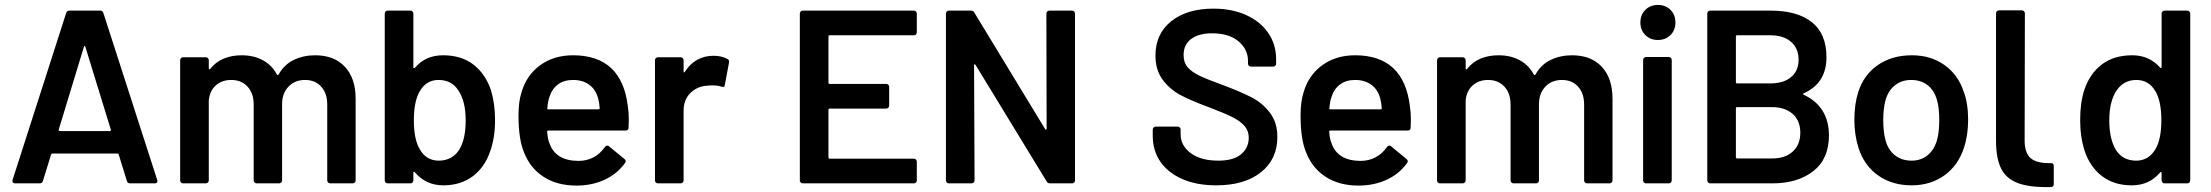

<svg xmlns="http://www.w3.org/2000/svg" viewBox="-20 -743 8959 778"><path d="M494 -10 461 -117Q459 -121 456 -121H192Q189 -121 187 -117L154 -10Q151 0 141 0H41Q35 0 32 -3.5Q29 -7 31 -14L248 -690Q251 -700 261 -700H386Q396 -700 399 -690L617 -14Q618 -12 618 -9Q618 0 607 0H507Q497 0 494 -10ZM222 -212H425Q431 -212 429 -218L326 -553Q325 -557 323 -557Q321 -557 320 -553L218 -218Q217 -212 222 -212Z M1421 -343V-12Q1421 -7 1417.5 -3.5Q1414 0 1409 0H1318Q1313 0 1309.5 -3.5Q1306 -7 1306 -12V-319Q1306 -365 1281.5 -392Q1257 -419 1216 -419Q1175 -419 1149 -392Q1123 -365 1123 -320V-12Q1123 -7 1119.5 -3.5Q1116 0 1111 0H1020Q1015 0 1011.5 -3.5Q1008 -7 1008 -12V-319Q1008 -365 983 -392Q958 -419 917 -419Q879 -419 854.5 -397Q830 -375 826 -337V-12Q826 -7 822.5 -3.5Q819 0 814 0H722Q717 0 713.5 -3.5Q710 -7 710 -12V-499Q710 -504 713.5 -507.5Q717 -511 722 -511H814Q819 -511 822.5 -507.5Q826 -504 826 -499V-466Q826 -463 828 -462Q830 -461 832 -464Q854 -492 886.5 -505.5Q919 -519 959 -519Q1008 -519 1045 -499Q1082 -479 1102 -441Q1105 -437 1109 -441Q1131 -481 1170 -500Q1209 -519 1257 -519Q1334 -519 1377.5 -472.5Q1421 -426 1421 -343Z M1986 -257Q1986 -186 1967 -132Q1945 -66 1896 -29Q1847 8 1776 8Q1706 8 1661 -45Q1659 -48 1657 -47Q1655 -46 1655 -43V-12Q1655 -7 1651.5 -3.5Q1648 0 1643 0H1551Q1546 0 1542.5 -3.5Q1539 -7 1539 -12V-688Q1539 -693 1542.5 -696.5Q1546 -700 1551 -700H1643Q1648 -700 1651.5 -696.5Q1655 -693 1655 -688V-471Q1655 -468 1657 -467Q1659 -466 1661 -468Q1704 -519 1775 -519Q1849 -519 1897.5 -482Q1946 -445 1969 -379Q1986 -323 1986 -257ZM1867 -255Q1867 -333 1837 -377Q1810 -419 1757 -419Q1708 -419 1682 -375Q1657 -334 1657 -256Q1657 -179 1680 -140Q1706 -92 1758 -92Q1786 -92 1808 -104.5Q1830 -117 1843 -140Q1867 -182 1867 -255Z M2528 -257 2527 -226Q2527 -214 2515 -214H2202Q2197 -214 2197 -209Q2200 -176 2206 -164Q2230 -92 2323 -91Q2391 -91 2431 -147Q2435 -153 2441 -153Q2445 -153 2448 -150L2510 -99Q2519 -92 2513 -83Q2482 -39 2430.5 -15Q2379 9 2316 9Q2238 9 2183.5 -26Q2129 -61 2104 -124Q2081 -178 2081 -274Q2081 -332 2093 -368Q2113 -438 2168.5 -478.5Q2224 -519 2302 -519Q2499 -519 2524 -313Q2528 -288 2528 -257ZM2206 -349Q2200 -332 2198 -305Q2196 -300 2202 -300H2405Q2410 -300 2410 -305Q2408 -330 2404 -343Q2395 -379 2368.5 -399Q2342 -419 2302 -419Q2265 -419 2240.5 -400.5Q2216 -382 2206 -349Z M2928 -504Q2936 -500 2934 -489L2917 -399Q2916 -387 2903 -392Q2888 -397 2868 -397Q2855 -397 2848 -396Q2806 -394 2778 -366.5Q2750 -339 2750 -295V-12Q2750 -7 2746.5 -3.5Q2743 0 2738 0H2646Q2641 0 2637.5 -3.5Q2634 -7 2634 -12V-499Q2634 -504 2637.5 -507.5Q2641 -511 2646 -511H2738Q2743 -511 2746.5 -507.5Q2750 -504 2750 -499V-454Q2750 -450 2751.5 -449.5Q2753 -449 2755 -452Q2797 -517 2872 -517Q2904 -517 2928 -504Z M3683 -600H3342Q3337 -600 3337 -595V-408Q3337 -403 3342 -403H3571Q3576 -403 3579.5 -399.5Q3583 -396 3583 -391V-315Q3583 -310 3579.5 -306.5Q3576 -303 3571 -303H3342Q3337 -303 3337 -298V-105Q3337 -100 3342 -100H3683Q3688 -100 3691.5 -96.5Q3695 -93 3695 -88V-12Q3695 -7 3691.5 -3.5Q3688 0 3683 0H3233Q3228 0 3224.5 -3.5Q3221 -7 3221 -12V-688Q3221 -693 3224.5 -696.5Q3228 -700 3233 -700H3683Q3688 -700 3691.5 -696.5Q3695 -693 3695 -688V-612Q3695 -607 3691.5 -603.5Q3688 -600 3683 -600Z M4232 -700H4324Q4329 -700 4332.5 -696.5Q4336 -693 4336 -688V-12Q4336 -7 4332.5 -3.5Q4329 0 4324 0H4235Q4225 0 4221 -8L3933 -480Q3931 -483 3929 -482.5Q3927 -482 3927 -478L3929 -12Q3929 -7 3925.5 -3.5Q3922 0 3917 0H3825Q3820 0 3816.5 -3.5Q3813 -7 3813 -12V-688Q3813 -693 3816.5 -696.5Q3820 -700 3825 -700H3914Q3924 -700 3928 -692L4215 -220Q4217 -217 4219 -217.5Q4221 -218 4221 -222L4220 -688Q4220 -693 4223.5 -696.5Q4227 -700 4232 -700Z M4651 -193V-218Q4651 -223 4654.5 -226.5Q4658 -230 4663 -230H4752Q4757 -230 4760.5 -226.5Q4764 -223 4764 -218V-199Q4764 -153 4805 -122.5Q4846 -92 4917 -92Q4978 -92 5009 -118Q5040 -144 5040 -185Q5040 -213 5023 -232.5Q5006 -252 4974.5 -268Q4943 -284 4880 -308Q4809 -334 4765 -357Q4721 -380 4691.5 -419.5Q4662 -459 4662 -518Q4662 -606 4726 -657Q4790 -708 4897 -708Q4972 -708 5029.5 -682Q5087 -656 5119 -609.5Q5151 -563 5151 -502V-485Q5151 -480 5147.5 -476.5Q5144 -473 5139 -473H5049Q5044 -473 5040.5 -476.5Q5037 -480 5037 -485V-496Q5037 -543 4998.5 -575.5Q4960 -608 4892 -608Q4837 -608 4806.5 -585Q4776 -562 4776 -520Q4776 -490 4792 -471Q4808 -452 4840 -436.5Q4872 -421 4939 -397Q5010 -370 5052.5 -348Q5095 -326 5125.5 -286.5Q5156 -247 5156 -188Q5156 -98 5089.5 -45Q5023 8 4908 8Q4830 8 4772 -17Q4714 -42 4682.5 -87Q4651 -132 4651 -193Z M5697 -257 5696 -226Q5696 -214 5684 -214H5371Q5366 -214 5366 -209Q5369 -176 5375 -164Q5399 -92 5492 -91Q5560 -91 5600 -147Q5604 -153 5610 -153Q5614 -153 5617 -150L5679 -99Q5688 -92 5682 -83Q5651 -39 5599.5 -15Q5548 9 5485 9Q5407 9 5352.5 -26Q5298 -61 5273 -124Q5250 -178 5250 -274Q5250 -332 5262 -368Q5282 -438 5337.5 -478.5Q5393 -519 5471 -519Q5668 -519 5693 -313Q5697 -288 5697 -257ZM5375 -349Q5369 -332 5367 -305Q5365 -300 5371 -300H5574Q5579 -300 5579 -305Q5577 -330 5573 -343Q5564 -379 5537.5 -399Q5511 -419 5471 -419Q5434 -419 5409.5 -400.5Q5385 -382 5375 -349Z M6514 -343V-12Q6514 -7 6510.5 -3.5Q6507 0 6502 0H6411Q6406 0 6402.5 -3.5Q6399 -7 6399 -12V-319Q6399 -365 6374.5 -392Q6350 -419 6309 -419Q6268 -419 6242 -392Q6216 -365 6216 -320V-12Q6216 -7 6212.5 -3.5Q6209 0 6204 0H6113Q6108 0 6104.5 -3.5Q6101 -7 6101 -12V-319Q6101 -365 6076 -392Q6051 -419 6010 -419Q5972 -419 5947.5 -397Q5923 -375 5919 -337V-12Q5919 -7 5915.5 -3.5Q5912 0 5907 0H5815Q5810 0 5806.5 -3.5Q5803 -7 5803 -12V-499Q5803 -504 5806.5 -507.5Q5810 -511 5815 -511H5907Q5912 -511 5915.5 -507.5Q5919 -504 5919 -499V-466Q5919 -463 5921 -462Q5923 -461 5925 -464Q5947 -492 5979.5 -505.5Q6012 -519 6052 -519Q6101 -519 6138 -499Q6175 -479 6195 -441Q6198 -437 6202 -441Q6224 -481 6263 -500Q6302 -519 6350 -519Q6427 -519 6470.5 -472.5Q6514 -426 6514 -343Z M6627 -652Q6627 -683 6647 -703Q6667 -723 6698 -723Q6729 -723 6749 -703Q6769 -683 6769 -652Q6769 -621 6749 -601Q6729 -581 6698 -581Q6667 -581 6647 -601Q6627 -621 6627 -652ZM6638 -12V-500Q6638 -505 6641.5 -508.5Q6645 -512 6650 -512H6742Q6747 -512 6750.5 -508.5Q6754 -505 6754 -500V-12Q6754 -7 6750.5 -3.5Q6747 0 6742 0H6650Q6645 0 6641.5 -3.5Q6638 -7 6638 -12Z M7289 -359Q7391 -311 7391 -194Q7391 -99 7327.5 -49.5Q7264 0 7162 0H6910Q6905 0 6901.5 -3.5Q6898 -7 6898 -12V-688Q6898 -693 6901.5 -696.5Q6905 -700 6910 -700H7154Q7263 -700 7322 -653Q7381 -606 7381 -511Q7381 -406 7289 -365Q7283 -362 7289 -359ZM7014 -595V-410Q7014 -405 7019 -405H7154Q7207 -405 7237.5 -430.5Q7268 -456 7268 -501Q7268 -547 7237.5 -573.5Q7207 -600 7154 -600H7019Q7014 -600 7014 -595ZM7275 -205Q7275 -254 7244 -281.5Q7213 -309 7160 -309H7019Q7014 -309 7014 -304V-106Q7014 -101 7019 -101H7162Q7214 -101 7244.5 -129Q7275 -157 7275 -205Z M7511 -143Q7494 -197 7494 -257Q7494 -321 7510 -371Q7533 -441 7590 -480Q7647 -519 7727 -519Q7803 -519 7858.5 -480Q7914 -441 7937 -372Q7955 -324 7955 -258Q7955 -195 7938 -144Q7915 -73 7859 -32.5Q7803 8 7726 8Q7647 8 7590.5 -32Q7534 -72 7511 -143ZM7828 -172Q7838 -205 7838 -256Q7838 -310 7828 -340Q7817 -378 7790 -398.5Q7763 -419 7724 -419Q7687 -419 7660 -398.5Q7633 -378 7621 -340Q7611 -305 7611 -256Q7611 -207 7621 -172Q7632 -134 7659.5 -113Q7687 -92 7726 -92Q7763 -92 7789.5 -113Q7816 -134 7828 -172Z M8290 15Q8205 17 8157 -1Q8109 -19 8088.5 -60.5Q8068 -102 8068 -174V-689Q8068 -694 8071.5 -697.5Q8075 -701 8080 -701H8173Q8178 -701 8181.5 -697.5Q8185 -694 8185 -689L8184 -173Q8184 -124 8208 -102.5Q8232 -81 8289 -82Q8302 -83 8302 -71V3Q8302 15 8290 15Z M8751 -700H8843Q8848 -700 8851.5 -696.5Q8855 -693 8855 -688V-12Q8855 -7 8851.5 -3.5Q8848 0 8843 0H8751Q8746 0 8742.5 -3.5Q8739 -7 8739 -12V-42Q8739 -45 8737 -46Q8735 -47 8733 -44Q8689 8 8618 8Q8547 8 8498 -29Q8449 -66 8427 -132Q8409 -188 8409 -257Q8409 -328 8426 -379Q8448 -445 8497 -482Q8546 -519 8620 -519Q8689 -519 8733 -469Q8735 -467 8737 -467.5Q8739 -468 8739 -471V-688Q8739 -693 8742.5 -696.5Q8746 -700 8751 -700ZM8738 -256Q8738 -334 8713 -375Q8686 -419 8637 -419Q8586 -419 8557 -377Q8527 -333 8527 -255Q8527 -185 8551 -140Q8579 -92 8636 -92Q8687 -92 8715 -140Q8738 -181 8738 -256Z"/></svg>

Font: Amber EN SemiBold
Style: Regular
Weight: 600
Designer: Jeremy Tribby
Foundry: Tribby Type
Version: Version 1.408 November 24, 2021